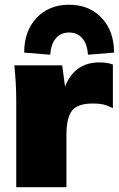

<svg xmlns="http://www.w3.org/2000/svg" viewBox="-20 -783 497 803"><path d="M189.9 -554.2 81.1 -563Q81.1 -653.3 133.1 -708.3Q185.1 -763.2 269 -763.2Q353 -763.2 405 -708.3Q457 -653.3 457 -563L348.1 -554.2Q344.7 -599.1 324.2 -623Q303.7 -647 269 -647Q234.4 -647 213.9 -623Q193.4 -599.1 189.9 -554.2ZM47.9 0V-365.2Q47.9 -433.1 40 -509.8H240.2L252 -420.9Q292 -522 396 -522Q427.7 -522 452.1 -513.2V-331.1Q425.3 -343.3 409.4 -346.7Q393.6 -350.1 367.2 -350.1Q305.7 -350.1 281.7 -320.8Q257.8 -291.5 257.8 -216.8V0Z"/></svg>

Font: Mulish ExtraBlack
Style: Regular
Weight: 1000
Designer: Vernon Adams
Foundry: Vernon Adams
Version: Version 3.603; ttfautohint (v1.8.3)